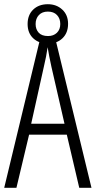

<svg xmlns="http://www.w3.org/2000/svg" viewBox="-20 -891 454 911"><path d="M356 0 297 -252H118L58 0H0L172 -714H241L414 0ZM224 -574Q218 -600 214 -622Q210 -644 206 -667Q200 -624 188 -574L128 -304H286ZM208 -684Q165 -684 138 -709Q111 -734 111 -777Q111 -820 137.5 -845.5Q164 -871 207 -871Q248 -871 275.5 -845.5Q303 -820 303 -778Q303 -735 276.5 -709.5Q250 -684 208 -684ZM208 -720Q234 -720 250 -735.5Q266 -751 266 -777Q266 -803 250.5 -819.5Q235 -836 207 -836Q180 -836 164.5 -819.5Q149 -803 149 -777Q149 -752 163.5 -736Q178 -720 208 -720Z"/></svg>

Font: Noto Sans Tamil ExtraCondensed Light
Style: Regular
Weight: 300
Width: 2
Designer: Jelle Bosma - Monotype Design Team
Foundry: Monotype Imaging Inc.
Version: Version 2.004; ttfautohint (v1.8.4.7-5d5b)